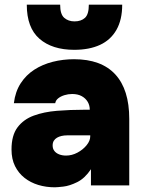

<svg xmlns="http://www.w3.org/2000/svg" viewBox="-20 -789 616 817"><path d="M213 8Q176 8 143 -2Q110 -12 84.5 -32Q59 -52 44 -82Q29 -112 29 -153Q29 -213 54.5 -247Q80 -281 123.5 -297Q167 -313 222.5 -317.5Q278 -322 338 -322H362Q362 -341 353 -356Q344 -371 327.5 -380Q311 -389 287 -389Q270 -389 254 -384Q238 -379 227.5 -370.5Q217 -362 215 -350H39Q45 -399 68 -434.5Q91 -470 126 -492.5Q161 -515 204.5 -526Q248 -537 295 -537Q411 -537 470.5 -472.5Q530 -408 530 -283V0H367V-69Q341 -30 308.5 -14Q276 2 249.5 5Q223 8 213 8ZM261 -127Q286 -127 309.5 -139.5Q333 -152 348.5 -171Q364 -190 364 -209V-213H265Q253 -213 242 -210.5Q231 -208 222.5 -203Q214 -198 209 -190Q204 -182 204 -170Q204 -156 211.5 -146.5Q219 -137 232 -132Q245 -127 261 -127ZM296 -577Q202 -577 148 -624Q94 -671 94 -769H236Q236 -728 253.5 -713Q271 -698 297 -698Q325 -698 341.5 -713Q358 -728 358 -769H500Q500 -705 475.5 -662Q451 -619 405.5 -598Q360 -577 296 -577Z"/></svg>

Font: Onest Black
Style: Regular
Weight: 900
Designer: Dmitri Voloshin, Andrey Kudryavtsev
Foundry: Dmitri Voloshin, Andrey Kudryavtsev
Version: Version 1.000;gftools[0.9.33]